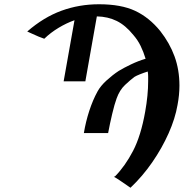

<svg xmlns="http://www.w3.org/2000/svg" viewBox="-20 -717 866 902"><path d="M515 114 521 111Q568 63 605 -8Q642 -79 662 -192Q669 -231 672.5 -267Q676 -303 676 -335Q676 -347 676 -358.5Q676 -370 674 -381Q655 -375 637.5 -368Q620 -361 612 -356Q593 -342 567.5 -318Q542 -294 528 -255Q518 -228 507 -181.5Q496 -135 488 -92H374Q383 -146 399.5 -196.5Q416 -247 438 -287Q452 -313 480.5 -339Q509 -365 538 -384Q561 -398 595.5 -414.5Q630 -431 664 -441Q654 -474 640.5 -501.5Q627 -529 607 -552Q570 -598 528.5 -618.5Q487 -639 435 -640L381 -335H279L330 -622Q293 -609 255.5 -586.5Q218 -564 188 -535Q181 -537 161.5 -545Q142 -553 125.5 -561Q109 -569 108 -569Q185 -636 268.5 -666.5Q352 -697 445 -697Q549 -697 615 -666Q681 -635 733 -571Q777 -515 800 -452Q823 -389 823 -315Q823 -271 814 -224Q803 -160 772 -90.5Q741 -21 695.5 45Q650 111 593 165Q593 165 582 157.5Q571 150 556 139.5Q541 129 529 121.5Q517 114 515 114Z"/></svg>

Font: Libertinus Serif Semibold Italic
Style: Regular
Weight: 600
Italic angle: -11.5°
Designer: Philipp H. Poll, Khaled Hosny
Foundry: Caleb Maclennan
Version: Version 7.051;RELEASE